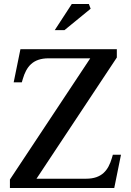

<svg xmlns="http://www.w3.org/2000/svg" viewBox="-20 -948 660 968"><path d="M569 -658V-700H83L49 -533H90L95 -550C113 -611 145 -654 225 -654H435L30 -43V0H556L590 -168H549L544 -151C526 -90 494 -47 414 -47H164ZM256 -796H305L437 -904L428 -928H342Z"/></svg>

Font: LT Superior Serif Medium
Style: Regular
Weight: 500
Designer: Daniel Lyons
Foundry: LyonsType
Version: Version 2.120;FEAKit 1.0